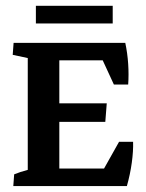

<svg xmlns="http://www.w3.org/2000/svg" viewBox="-20 -628 492 648"><path d="M101.1 -608.4H360.4V-548.8H101.1ZM24.9 0 27.8 -39.6Q46.4 -47.4 73.7 -54.7V-432.1L22.9 -442.9L25.9 -483.4H402.8Q410.2 -448.7 412.6 -412.4Q415 -376 412.6 -342.8H364.3L326.7 -424.3H180.2V-279.3H340.3L335.4 -216.8H180.2V-59.1H331.1L381.8 -149.4H429.2Q430.2 -118.2 424.8 -78.9Q419.4 -39.6 408.2 0Z"/></svg>

Font: Markazi Text SemiBold
Style: Regular
Weight: 600
Designer: Borna Izadpanah (Arabic designer), Fiona Ross (Arabic design director) and Florian Runge (Latin designer)
Foundry: Borna Izadpanah and Florian Runge
Version: Version 1.001; ttfautohint (v1.8.3)